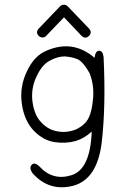

<svg xmlns="http://www.w3.org/2000/svg" viewBox="-20 -659 540 810"><path d="M379 -415Q382 -443 397 -445Q413 -446 417 -419Q422 -314 420 -224Q418 -134 409 -57Q390 96 291 124Q191 151 120 75Q101 51 113 37Q125 23 146 43Q203 105 282 80Q361 55 367 -104Q336 -75 299 -64Q259 -53 214 -59Q165 -65 124 -106Q82 -149 72 -222Q62 -293 94 -359Q125 -425 178 -446Q232 -469 282 -462Q334 -454 379 -415ZM358 -350Q333 -396 308 -409Q283 -419 253 -421Q223 -421 190 -403Q157 -386 134 -336Q110 -286 117 -230Q125 -172 154 -143Q184 -110 227 -104Q267 -98 305 -115Q341 -134 354 -162Q368 -189 373 -247Q377 -302 358 -350ZM143 -538 234 -633Q240 -639 250 -639Q259 -639 265 -633L356 -538Q370 -522 355 -507Q339 -493 324 -508L250 -586L175 -508Q169 -501 160 -501Q151 -501 144 -507Q129 -522 143 -538Z"/></svg>

Font: Yomogi
Style: Regular
Weight: 400
Designer: satsuyako
Foundry: satsuyako
Version: Version 3.100